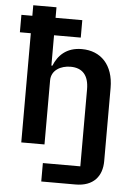

<svg xmlns="http://www.w3.org/2000/svg" viewBox="-61 -786 723 1032"><g transform="rotate(5 300.0 -270.0)"><path d="M201.3 199.9H386C483.3 199.9 528.8 142.4 528.8 61.4V-333.1C528.8 -458.1 459.2 -528.1 356.9 -528.1C273.4 -528.1 229 -481.2 206.7 -425.4H201.3V-589.1H345.5V-683.2H201.3V-740.1H76V-683.2H17V-589.1H76V0H201.3V-345.5C201.3 -401.3 252.8 -428.3 304.7 -428.3C369.7 -428.3 403.4 -389.6 403.4 -315V100.5H201.3Z"/></g></svg>

Font: Margiela Mono SemiBold
Style: Regular
Weight: 600
Designer: Mike Abbink, Paul van der Laan, Pieter van Rosmalen
Foundry: Bold Monday
Version: Version 2.003 2021